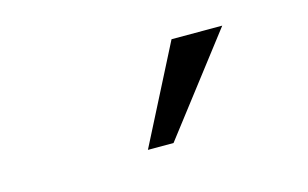

<svg xmlns="http://www.w3.org/2000/svg" viewBox="-41 -822 581 362"><g transform="rotate(-15 250.0 -641.0)"><path d="M212 -546 309 -736H408L262 -546Z"/></g></svg>

Font: Khartiya
Style: Regular
Weight: 500
Version: Version 1.0.1